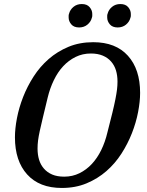

<svg xmlns="http://www.w3.org/2000/svg" viewBox="-20 -919 730 951"><path d="M298 -44Q339 -44 373.5 -61Q408 -78 435 -107Q462 -136 481.5 -176Q501 -216 512 -263Q527 -321 536.5 -360Q546 -399 551.5 -427Q557 -455 559.5 -475Q562 -495 562 -515Q562 -545 554.5 -570Q547 -595 530.5 -614Q514 -633 489 -643.5Q464 -654 430 -654Q389 -654 354.5 -637Q320 -620 293 -591Q266 -562 246.5 -521.5Q227 -481 216 -435Q202 -377 192.5 -337.5Q183 -298 177 -270.5Q171 -243 168.5 -223Q166 -203 166 -183Q166 -153 173.5 -128Q181 -103 197.5 -84Q214 -65 238.5 -54.5Q263 -44 298 -44ZM286 12Q175 12 114.5 -55Q54 -122 54 -239Q54 -282 64 -334Q74 -386 94.5 -438.5Q115 -491 146.5 -540Q178 -589 221 -626.5Q264 -664 319 -687Q374 -710 442 -710Q553 -710 613.5 -643Q674 -576 674 -459Q674 -416 664 -364Q654 -312 633.5 -259.5Q613 -207 581.5 -158Q550 -109 507 -71.5Q464 -34 409 -11Q354 12 286 12ZM372 -783Q346 -783 333 -798.5Q320 -814 320 -832Q320 -837 320 -841.5Q320 -846 322 -851Q327 -871 344 -885Q361 -899 385 -899Q411 -899 424 -883.5Q437 -868 437 -850Q437 -845 437 -840.5Q437 -836 435 -831Q430 -811 413 -797Q396 -783 372 -783ZM563 -783Q537 -783 524 -798.5Q511 -814 511 -832Q511 -837 511 -841.5Q511 -846 513 -851Q518 -871 535 -885Q552 -899 576 -899Q602 -899 615 -883.5Q628 -868 628 -850Q628 -845 628 -840.5Q628 -836 626 -831Q621 -811 604 -797Q587 -783 563 -783Z"/></svg>

Font: IBM Plex Serif Medium
Style: Italic
Weight: 500
Italic angle: -14°
Designer: Mike Abbink, Paul van der Laan, Pieter van Rosmalen
Foundry: Bold Monday
Version: Version 2.5